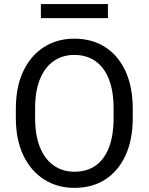

<svg xmlns="http://www.w3.org/2000/svg" viewBox="-20 -910 728 940"><path d="M629.9 -332.5Q629.9 -226.1 594.7 -149.4Q559.6 -72.8 495.6 -31.5Q431.6 9.8 344.7 9.8Q260.7 9.8 195.8 -31.5Q130.9 -72.8 94.2 -149.4Q57.6 -226.1 57.6 -332.5V-377.9Q57.6 -484.4 94 -561.3Q130.4 -638.2 195.1 -679.4Q259.8 -720.7 343.8 -720.7Q430.7 -720.7 494.9 -679.4Q559.1 -638.2 594.5 -561.3Q629.9 -484.4 629.9 -377.9ZM536.1 -378.9Q536.1 -463.9 513.2 -522.2Q490.2 -580.6 447.3 -610.8Q404.3 -641.1 343.8 -641.1Q285.6 -641.1 242.4 -610.8Q199.2 -580.6 175.5 -522.2Q151.9 -463.9 151.9 -378.9V-332.5Q151.9 -247.1 175.8 -188.5Q199.7 -129.9 243.2 -99.6Q286.6 -69.3 344.7 -69.3Q405.8 -69.3 448.5 -99.6Q491.2 -129.9 513.7 -188.5Q536.1 -247.1 536.1 -332.5ZM508.3 -821.3H180.2V-890.1H508.3Z"/></svg>

Font: Heebo
Style: Regular
Weight: 400
Designer: Oded Ezer
Foundry: Ezer Type House
Version: Version 3.100